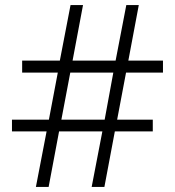

<svg xmlns="http://www.w3.org/2000/svg" viewBox="-20 -800 686 754"><path d="M121 -66 163 -284H27V-330H172L207 -515H67V-562H215L257 -780H306L265 -562H434L476 -780H525L484 -562H620V-515H475L440 -330H580V-284H431L390 -66H340L382 -284H212L171 -66ZM221 -330H391L425 -515H256Z"/></svg>

Font: Noto Sans Malayalam UI Light
Style: Regular
Weight: 300
Designer: Jelle Bosma - Monotype Design Team
Foundry: Monotype Imaging Inc.
Version: Version 2.104; ttfautohint (v1.8.4.7-5d5b)